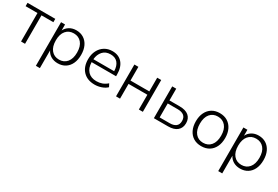

<svg xmlns="http://www.w3.org/2000/svg" viewBox="58 -1425 3677 2535"><g transform="rotate(30 1897.0 -157.0)"><path d="M185 0V-434H4V-485H427V-434H246V0Z M515 180V-485H576V-394Q598 -440 642.5 -467Q687 -494 746 -494Q811 -494 859.5 -463Q908 -432 934.5 -376Q961 -320 961 -243Q961 -166 934.5 -109.5Q908 -53 859.5 -22.5Q811 8 746 8Q687 8 642.5 -18Q598 -44 576 -90V180ZM737 -43Q811 -43 855 -95.5Q899 -148 899 -243Q899 -338 855 -390Q811 -442 737 -442Q663 -442 619 -390Q575 -338 575 -243Q575 -148 619 -95.5Q663 -43 737 -43Z M1309 8Q1197 8 1132.5 -58.5Q1068 -125 1068 -241Q1068 -316 1097 -373Q1126 -430 1177.5 -462Q1229 -494 1296 -494Q1393 -494 1447 -431Q1501 -368 1501 -258V-230H1128Q1131 -140 1177.5 -91.5Q1224 -43 1307 -43Q1352 -43 1391.5 -57Q1431 -71 1469 -104L1493 -58Q1461 -27 1411 -9.5Q1361 8 1309 8ZM1297 -445Q1221 -445 1178.5 -397.5Q1136 -350 1129 -275H1446Q1444 -355 1406 -400Q1368 -445 1297 -445Z M1633 0V-485H1694V-276H1981V-485H2042V0H1981V-225H1694V0Z M2210 0V-485H2271V-306H2426Q2517 -306 2564.5 -266.5Q2612 -227 2612 -154Q2612 -82 2564 -41Q2516 0 2426 0ZM2271 -47H2424Q2484 -47 2517.5 -73Q2551 -99 2551 -153Q2551 -208 2517.5 -234Q2484 -260 2424 -260H2271Z M2933 8Q2865 8 2815 -22.5Q2765 -53 2737.5 -109.5Q2710 -166 2710 -243Q2710 -319 2737.5 -375.5Q2765 -432 2815 -463Q2865 -494 2933 -494Q3002 -494 3052 -463Q3102 -432 3129.5 -375.5Q3157 -319 3157 -243Q3157 -166 3129.5 -109.5Q3102 -53 3052 -22.5Q3002 8 2933 8ZM2933 -43Q3007 -43 3051 -95.5Q3095 -148 3095 -243Q3095 -338 3051 -390Q3007 -442 2933 -442Q2859 -442 2815.5 -390Q2772 -338 2772 -243Q2772 -148 2815.5 -95.5Q2859 -43 2933 -43Z M3295 180V-485H3356V-394Q3378 -440 3422.5 -467Q3467 -494 3526 -494Q3591 -494 3639.5 -463Q3688 -432 3714.5 -376Q3741 -320 3741 -243Q3741 -166 3714.5 -109.5Q3688 -53 3639.5 -22.5Q3591 8 3526 8Q3467 8 3422.5 -18Q3378 -44 3356 -90V180ZM3517 -43Q3591 -43 3635 -95.5Q3679 -148 3679 -243Q3679 -338 3635 -390Q3591 -442 3517 -442Q3443 -442 3399 -390Q3355 -338 3355 -243Q3355 -148 3399 -95.5Q3443 -43 3517 -43Z"/></g></svg>

Font: Nunito Sans Light
Style: Regular
Weight: 300
Designer: Vernon Adams
Foundry: Vernon Adams
Version: Version 3.101; ttfautohint (v1.8.4.7-5d5b);gftools[0.9.27]